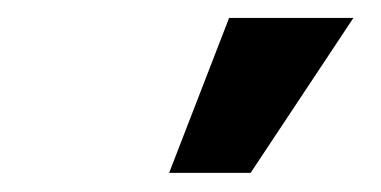

<svg xmlns="http://www.w3.org/2000/svg" viewBox="-20 -799 415 209"><path d="M164.1 -610.8 229.4 -779.5H364.7L252.8 -610.8Z"/></svg>

Font: Inter P
Style: Bold Italic
Weight: 700
Italic angle: 9.39999°
Designer: Rasmus Andersson
Foundry: rsms
Version: Version 3.018;git-588b23468